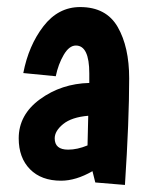

<svg xmlns="http://www.w3.org/2000/svg" viewBox="-20 -502 430 544"><path d="M138 -286 46 -295Q61 -373 103 -427.5Q145 -482 207 -482Q281 -482 313.5 -425.5Q346 -369 346 -280Q346 -161 334 22L250 15L242 -17Q195 10 153 10Q97 10 65 -22.5Q33 -55 33 -110Q33 -177 93.5 -221Q154 -265 233 -267V-294Q233 -373 195 -373Q176 -373 160.5 -346.5Q145 -320 138 -286ZM228 -90 230 -174Q183 -170 159 -150.5Q135 -131 135 -110Q135 -78 173 -78Q199 -78 228 -90Z"/></svg>

Font: Boogaloo
Style: Regular
Weight: 400
Designer: John Vargas Beltran
Foundry: John Vargas Beltran
Version: Version 1.001